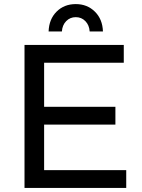

<svg xmlns="http://www.w3.org/2000/svg" viewBox="-20 -920 693 940"><path d="M100 -700H586V-613H196V-397H545V-310H196V-87H598V0H100ZM218 -766Q220 -826 257 -863Q294 -900 351 -900Q407 -900 444.5 -863Q482 -826 484 -766H419Q417 -797 398 -816.5Q379 -836 351 -836Q323 -836 304 -816.5Q285 -797 283 -766Z"/></svg>

Font: Montserrat
Style: Regular
Weight: 400
Designer: Julieta Ulanovsky
Foundry: Julieta Ulanovsky
Version: Version 6.001